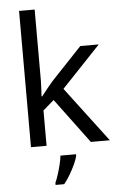

<svg xmlns="http://www.w3.org/2000/svg" viewBox="-63 -803 661 1067"><g transform="rotate(-5 267.0 -269.5)"><path d="M172 -363Q172 -347 170.5 -321Q169 -295 168 -276H172Q178 -284 190 -299Q202 -314 214.5 -329.5Q227 -345 236 -355L407 -536H510L293 -307L525 0H419L233 -250L172 -197V0H85V-760H172ZM331 70Q327 88 314.5 115.5Q302 143 285.5 171Q269 199 251 221H203V209Q211 192 219.5 165.5Q228 139 235 110.5Q242 82 244 61H331Z"/></g></svg>

Font: Noto Sans Lao Looped
Style: Regular
Weight: 400
Designer: Mark Frömberg, Ben Mitchell
Foundry: The Fontpad Ltd
Version: Version 1.001